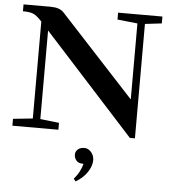

<svg xmlns="http://www.w3.org/2000/svg" viewBox="-61 -718 925 1045"><g transform="rotate(5 401.5 -195.5)"><path d="M22 0V-37.6L129.4 -48.8V-578.6Q100.6 -609.4 81.8 -617.4Q63 -625.5 24.9 -625.5V-663.1H172.9Q222.7 -663.1 244.6 -639.2L651.4 -198.7V-613.8L541.5 -625.5V-663.1H783.7V-625.5L692.4 -614.7V10.3H664.6L170.4 -533.2V-49.3L273.4 -37.6V0ZM391.1 272 379.9 258.3Q414.1 219.2 425.8 172.9H422.9Q397 172.9 385.7 158.4Q374.5 144 374.5 127Q374.5 109.4 387.9 97.9Q401.4 86.4 422.4 86.4Q444.8 86.4 460.7 105.2Q476.6 124 476.6 148.4Q476.6 181.2 453.6 215.1Q430.7 249 391.1 272Z"/></g></svg>

Font: Elstob 8pt SemiBold
Style: Regular
Weight: 600
Designer: Peter S. Baker
Version: Version 1.015